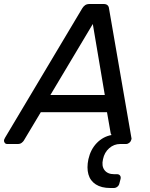

<svg xmlns="http://www.w3.org/2000/svg" viewBox="-61 -720 751 960"><path d="M490 220Q446 220 418 202Q390 184 381 151.5Q372 119 381 76Q392 27 423 -5Q454 -37 497 -45Q495 -47 493.5 -50Q492 -53 492 -56L474 -159H143L58 -17Q55 -12 47.5 -6Q40 0 28 0H-25Q-33 0 -37.5 -6Q-42 -12 -41 -20Q-40 -22 -38.5 -25.5Q-37 -29 -36 -31L350 -678Q356 -688 364.5 -694Q373 -700 387 -700H457Q470 -700 476.5 -694Q483 -688 484 -678L596 -31Q597 -29 596.5 -25.5Q596 -22 595 -20Q593 -12 585.5 -6Q578 0 569 0H540Q509 0 485 21Q461 42 454 76Q446 110 461.5 130.5Q477 151 510 151H524Q534 151 539 157.5Q544 164 542 174L536 197Q534 207 526 213.5Q518 220 508 220ZM191 -245H463L403 -600Z"/></svg>

Font: Rubik
Style: Italic
Weight: 400
Italic angle: -12°
Designer: Hubert and Fischer
Foundry: Hubert and Fischer
Version: Version 2.300;gftools[0.9.30]